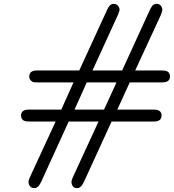

<svg xmlns="http://www.w3.org/2000/svg" viewBox="-20 -742 891 984"><path d="M87.9 -149.9Q87.9 -179.7 126 -180.2H293.9L356.9 -319.8H168.9Q152.8 -319.8 148.9 -321.8Q129.9 -330.6 129.9 -350.1Q129.9 -380.9 169.9 -380.9H386.2L526.9 -687Q526.9 -688 528.8 -691.9Q530.8 -695.8 532 -697.5Q533.2 -699.2 534.7 -702.6Q536.1 -706.1 537.6 -707.5Q539.1 -709 541 -711.9Q543 -714.8 545.4 -716.3Q547.9 -717.8 550.5 -719.5Q553.2 -721.2 556.2 -721.7Q559.1 -722.2 563 -722.2Q576.2 -722.2 584.5 -712.6Q592.8 -703.1 592.8 -690.9Q592.8 -688 584 -665L454.1 -380.9H606L746.1 -687Q750 -695.8 752 -699Q753.9 -702.1 758.5 -709.5Q763.2 -716.8 769 -719.5Q774.9 -722.2 783.2 -722.2Q796.4 -722.2 804.2 -712.6Q812 -703.1 812 -690.9Q812 -685.1 804.2 -665L672.9 -380.9H803.2Q817.4 -380.9 824.2 -379.9Q851.1 -376 851.1 -350.1Q851.1 -320.3 813 -319.8H645L581.1 -180.2H769Q808.1 -180.2 808.1 -149.9Q808.1 -119.1 768.1 -119.1H551.8L411.1 188Q397.9 216.8 382.8 221.2Q378.9 222.2 375 222.2Q347.2 222.2 346.2 188Q347.2 181.2 353 167L484.9 -119.1H332L191.9 188Q178.7 216.8 164.1 221.2Q160.2 222.2 155.8 222.2Q150.9 222.2 145 220.7Q139.2 219.2 132.6 210.7Q126 202.1 126 188Q127 181.2 132.8 167L265.1 -119.1H134.8Q121.6 -119.1 115.2 -120.1Q87.9 -124 87.9 -149.9ZM361.8 -180.2H513.2L577.1 -319.8H424.8Z"/></svg>

Font: CMU Sans Serif
Style: Oblique
Weight: 500
Italic angle: -12°
Version: Version 0.7.0